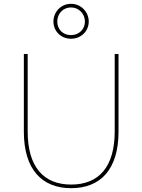

<svg xmlns="http://www.w3.org/2000/svg" viewBox="-20 -983 746 1006"><path d="M353 3C506 3 601 -95 601 -293V-700H581V-294C581 -109 498 -16 353 -16C208 -16 125 -109 125 -294V-700H105V-293C105 -95 200 3 353 3ZM352 -780C406 -780 445 -821 445 -870C445 -920 405 -963 352 -963C299 -963 260 -920 260 -870C260 -821 298 -780 352 -780ZM352 -799C309 -799 280 -830 280 -870C280 -911 310 -944 352 -944C394 -944 425 -910 425 -870C425 -831 395 -799 352 -799Z"/></svg>

Font: Chess Sans Thin
Style: Regular
Weight: 100
Designer: Wolf Bōese
Foundry: Wolf Bōese
Version: Version 7.223;Glyphs 3.3 (3306)